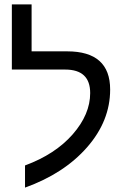

<svg xmlns="http://www.w3.org/2000/svg" viewBox="-20 -833 570 875"><path d="M94 22V-79Q232 -130 311.5 -221Q391 -312 391 -409Q391 -516 277 -516H34V-813H124V-599H286Q482 -599 482 -425Q482 -282 377 -162Q272 -42 94 22Z"/></svg>

Font: Libra Sans
Style: Regular
Weight: 400
Foundry: Context Ltd
Version: Version 1.002